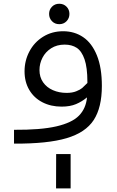

<svg xmlns="http://www.w3.org/2000/svg" viewBox="-20 -784 640 1048"><path d="M455 -252.5Q427.5 -229.5 395 -215.8Q362.5 -202 316 -202Q257.5 -202 211.5 -225.8Q165.5 -249.5 139.8 -293.2Q114 -337 114 -394.5Q114 -453 140.5 -503.2Q167 -553.5 215.2 -583.5Q263.5 -613.5 324.5 -613.5Q386.5 -613.5 434 -581.2Q481.5 -549 508.8 -482Q536 -415 536 -315.5Q536 -197 491.5 -128.8Q447 -60.5 343.5 -29.8Q240 1 56.5 0V-75.5Q202 -74.5 287.5 -94.2Q373 -114 411 -152.8Q449 -191.5 455 -252.5ZM344 -277Q374.5 -277 396.2 -285.8Q418 -294.5 428.5 -303.5Q439 -312.5 457 -331V-337.5Q457 -415.5 441.5 -460.2Q426 -505 399 -522.8Q372 -540.5 333 -540.5Q290.5 -540.5 259.2 -520.5Q228 -500.5 211.8 -468.8Q195.5 -437 195.5 -401.5Q195.5 -363 215.2 -334.8Q235 -306.5 268.8 -291.8Q302.5 -277 344 -277ZM303.5 -763.5Q327.5 -763.5 343.2 -747.5Q359 -731.5 359 -708Q359 -684.5 343.2 -668.2Q327.5 -652 303.5 -652Q279.5 -652 263.8 -668.2Q248 -684.5 248 -708Q248 -731.5 263.8 -747.5Q279.5 -763.5 303.5 -763.5ZM286.5 57H365.5V244.5H286Z"/></svg>

Font: JuliaMono
Style: Regular
Weight: 400
Monospace: yes
Designer: cormullion
Foundry: corm
Version: Version 0.055; ttfautohint (v1.8.4)